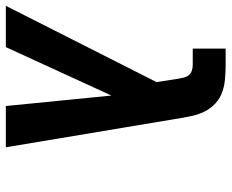

<svg xmlns="http://www.w3.org/2000/svg" viewBox="-88 -688 775 642"><g transform="rotate(90 299.0 -367.5)"><path d="M-2 0 253 -504 242 -575Q240 -585 238 -594.5Q236 -604 230 -611.5Q224 -619 214.5 -622Q205 -625 195 -625H141V-735H195Q220 -735 246 -732.5Q272 -730 294 -720.5Q316 -711 332 -693Q348 -675 357 -652Q363 -638 366 -623Q369 -608 372 -593L471 0H333L298 -353L136 0Z"/></g></svg>

Font: Iosevka SS04 XBd Ex
Style: Italic
Weight: 800
Width: 7
Italic angle: -9°
Monospace: yes
Designer: Belleve Invis
Foundry: Belleve Invis
Version: Version 19.0.0; ttfautohint (v1.8.4)